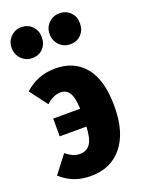

<svg xmlns="http://www.w3.org/2000/svg" viewBox="-156 -875 718 964"><g transform="rotate(-20 203.0 -393.0)"><path d="M388 -272Q388 -133 327 -57.5Q266 18 159 18Q109 18 70.5 3Q32 -12 -2 -42L70 -136Q92 -119 109 -112Q126 -105 146 -105Q179 -105 198.5 -131Q218 -157 221 -223H78V-318H222Q219 -382 202.5 -405.5Q186 -429 157 -429Q119 -429 80 -394L9 -488Q77 -551 173 -551Q274 -551 331 -481Q388 -411 388 -272ZM164 -722Q164 -686 142 -662.5Q120 -639 84 -639Q50 -639 26.5 -663Q3 -687 3 -722Q3 -757 26.5 -780.5Q50 -804 84 -804Q119 -804 141.5 -780.5Q164 -757 164 -722ZM368 -722Q368 -686 345.5 -662.5Q323 -639 287 -639Q253 -639 229.5 -663Q206 -687 206 -722Q206 -757 229.5 -780.5Q253 -804 287 -804Q323 -804 345.5 -780.5Q368 -757 368 -722Z"/></g></svg>

Font: Fira Sans Compressed ExtraBold
Style: Regular
Weight: 800
Width: 1
Designer: bBox Type GmbH & Carrois Corporate GbR & Edenspiekermann AG
Foundry: bBox Type GmbH & Carrois Corporate GbR & Edenspiekermann AG
Version: Version 4.301